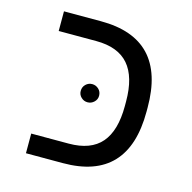

<svg xmlns="http://www.w3.org/2000/svg" viewBox="-92 -691 784 783"><g transform="rotate(15 300.0 -299.5)"><path d="M515.1 -291Q515.1 0 240.2 0H84V-83H242.2Q335 -83 379.4 -134.5Q423.8 -186 423.8 -290V-309.1Q423.8 -413.1 379.2 -464.6Q334.5 -516.1 242.2 -516.1H84V-599.1H240.2Q515.1 -599.1 515.1 -308.1ZM233.9 -303.2Q233.9 -320.3 245.4 -331.3Q256.8 -342.3 272.5 -342.3Q288.1 -342.3 299.8 -331.3Q311.5 -320.3 311.5 -303.2Q311.5 -287.6 299.8 -276.6Q288.1 -265.6 272.5 -265.6Q256.8 -265.6 245.4 -276.6Q233.9 -287.6 233.9 -303.2Z"/></g></svg>

Font: Courier New
Style: Regular
Weight: 400
Designer: Steve Matteson
Foundry: Ascender Corporation
Version: Version 2.00.3